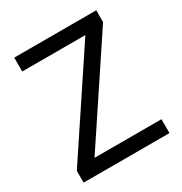

<svg xmlns="http://www.w3.org/2000/svg" viewBox="-168 -836 907 959"><g transform="rotate(-30 286.0 -357.0)"><path d="M533 0H38V-68L414 -634H50V-714H523V-646L147 -80H533Z"/></g></svg>

Font: hexltelugu05
Style: Book
Weight: 400
Designer: Jelle Bosma - Monotype Design Team
Foundry: Monotype Imaging Inc.
Version: Version 2.003